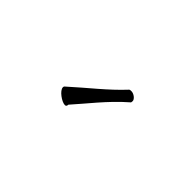

<svg xmlns="http://www.w3.org/2000/svg" viewBox="-22 -480 344 344"><g transform="rotate(-45 150.0 -308.0)"><path d="M104 -332C126 -312 159 -287 185 -257C186 -255 188 -255 190 -255C195 -255 201 -263 201 -269C201 -271 201 -273 200 -274C172 -300 151 -328 122 -360C121 -361 120 -361 119 -361C111 -361 99 -344 99 -336C99 -334 100 -332 104 -332Z"/></g></svg>

Font: Stalemate
Style: Regular
Weight: 400
Designer: Astigmatic (AOETI)
Foundry: Astigmatic (AOETI)
Version: Version 001.000